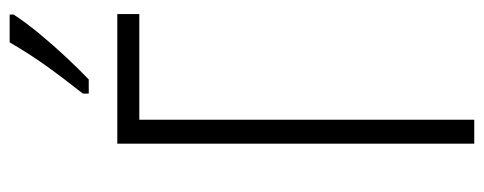

<svg xmlns="http://www.w3.org/2000/svg" viewBox="-312 -656 969 384"><g transform="rotate(-90 172.0 -464.5)"><path d="M335.4 -713.9V-669.9H124V0H76.2V-713.9ZM334.5 -929.2V-921.4Q319.3 -897.9 296.4 -870.1Q273.4 -842.3 248.8 -815.9Q224.1 -789.6 204.6 -771H176.3V-782.7Q208 -822.8 232.7 -857.4Q257.3 -892.1 278.8 -929.2Z"/></g></svg>

Font: Open Sans Condensed Light
Style: Regular
Weight: 300
Width: 3
Designer: Monotype Design Team
Foundry: Monotype Imaging Inc.
Version: Version 3.003; ttfautohint (v1.8.4)